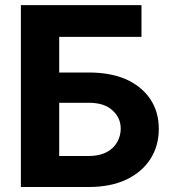

<svg xmlns="http://www.w3.org/2000/svg" viewBox="-20 -748 691 768"><path d="M63.5 0Q63.5 -181.6 63.5 -727.5Q183.6 -727.5 545.9 -727.5Q545.9 -695.3 545.9 -600.6Q463.9 -600.6 216.8 -600.6Q216.8 -565.4 216.8 -458Q246.1 -458 335 -458Q421.9 -458 484.4 -430.7Q546.9 -402.3 581.1 -351.6Q615.2 -300.8 615.2 -232.4Q615.2 -164.1 581.1 -111.3Q546.9 -58.6 484.4 -29.3Q421.9 0 335 0Q244.1 0 63.5 0ZM216.8 -124Q246.1 -124 335 -124Q376 -124 405.3 -138.7Q433.6 -153.3 448.2 -178.7Q462.9 -204.1 462.9 -233.4Q462.9 -277.3 429.7 -306.6Q397.5 -336.9 335 -336.9Q295.9 -336.9 216.8 -336.9Q216.8 -283.2 216.8 -124Z"/></svg>

Font: DeepSea
Style: Bold
Weight: 700
Designer: Stem
Version: Version 3.019;git-0a5106e0b